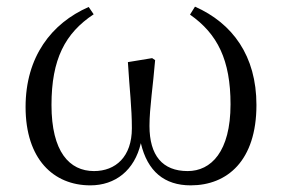

<svg xmlns="http://www.w3.org/2000/svg" viewBox="-20 -543 848 578"><path d="M252 15C327 15 385 -30 404 -112C424 -27 475 15 554 15C664 15 752 -59 752 -227C752 -375 680 -473 567 -523L552 -499C635 -441 674 -362 674 -229C674 -86 615 -28 545 -28C469 -28 430 -75 430 -164C430 -218 441 -287 447 -362L438 -368L365 -356C370 -273 377 -219 377 -157C377 -71 328 -28 263 -28C189 -28 135 -86 135 -227C135 -365 176 -443 262 -500L247 -522C135 -473 57 -372 57 -221C57 -64 141 15 252 15Z"/></svg>

Font: Source Han Serif CN
Style: Regular
Weight: 400
Designer: Ryoko NISHIZUKA 西塚涼子 (kana & ideographs); Frank Grießhammer (Latin, Greek & Cyrillic); Wenlong ZHANG 张文龙 (bopomofo); San
Foundry: Adobe
Version: Version 2.003;hotconv 1.1.1;makeotfexe 2.6.0